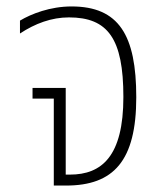

<svg xmlns="http://www.w3.org/2000/svg" viewBox="-20 -576 507 596"><path d="M147 0H185C333 0 403 -77 403 -274C403 -467 349 -556 202 -556C136 -556 77 -533 42 -512V-472C89 -503 140 -522 194 -522C315 -522 363 -456 363 -275C363 -91 296 -34 197 -34H184V-303H81V-270H147Z"/></svg>

Font: Noto Sans Thai SemCond ExtLt
Style: Regular
Weight: 200
Width: 4
Designer: Monotype Design Team
Foundry: Monotype Imaging Inc.
Version: Version 2.002